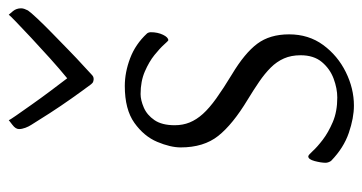

<svg xmlns="http://www.w3.org/2000/svg" viewBox="-220 -616 849 450"><g transform="rotate(-90 205.0 -391.5)"><path d="M182 13Q153 13 118 1Q83 -11 53 -40Q51 -42 49.5 -46Q48 -50 48 -53Q48 -64 52 -79Q56 -94 63 -94Q66 -94 75.5 -83.5Q85 -73 102 -60Q119 -47 143.5 -36.5Q168 -26 201 -26Q222 -26 245 -34.5Q268 -43 284 -62Q300 -81 300 -112Q300 -134 292.5 -151Q285 -168 271 -182Q257 -196 238 -209Q219 -222 196 -236Q138 -271 111 -305Q84 -339 84 -393Q84 -417 97 -448Q110 -479 141.5 -501.5Q173 -524 228 -524Q260 -524 293 -511.5Q326 -499 351 -472Q352 -471 353 -468.5Q354 -466 354 -463Q354 -447 348 -434.5Q342 -422 335 -422Q334 -422 325 -432Q316 -442 300.5 -454.5Q285 -467 262 -477Q239 -487 209 -487Q195 -487 177.5 -479.5Q160 -472 148 -454.5Q136 -437 136 -407Q136 -388 142.5 -372Q149 -356 162.5 -341Q176 -326 199 -309.5Q222 -293 255 -273Q305 -243 327 -213.5Q349 -184 349 -139Q349 -93 324 -59Q299 -25 260.5 -6Q222 13 182 13ZM244 -597Q242 -597 238.5 -598Q235 -599 232 -603Q217 -623 199 -648.5Q181 -674 164.5 -699.5Q148 -725 137 -743Q133 -749 130 -757Q127 -765 127 -772Q127 -780 137 -787.5Q147 -795 148 -796Q148 -794 158.5 -779Q169 -764 184.5 -742Q200 -720 216.5 -698Q233 -676 246 -659Q268 -677 293 -699.5Q318 -722 341 -743.5Q364 -765 379 -779.5Q394 -794 395 -796Q397 -794 403.5 -786Q410 -778 410 -767Q410 -763 408.5 -759Q407 -755 405 -751Q401 -745 386.5 -729.5Q372 -714 352 -694.5Q332 -675 312 -655.5Q292 -636 276.5 -622Q261 -608 256 -603Q252 -599 249.5 -598Q247 -597 244 -597Z"/></g></svg>

Font: Briem Hand Thin
Style: Regular
Weight: 100
Designer: Gunnlaugur SE Briem, Eben Sorkin
Foundry: Sorkin Type Co.
Version: Version 1.003